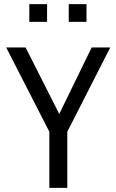

<svg xmlns="http://www.w3.org/2000/svg" viewBox="-20 -910 564 930"><path d="M514 -680 306 -272V0H219V-272L10 -680H104L267 -358L424 -680ZM208 -804H122V-890H208ZM399 -804H313V-890H399Z"/></svg>

Font: Inria Sans
Style: Regular
Weight: 400
Designer: Black Foundry Team
Foundry: Black Foundry
Version: Version 1.2; ttfautohint (v1.8.3)